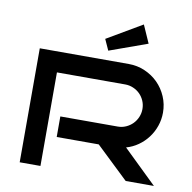

<svg xmlns="http://www.w3.org/2000/svg" viewBox="-82 -829 913 912"><g transform="rotate(10 374.0 -373.5)"><path d="M719.2 0H583L426.8 -148.9H224.1V-248H501Q522 -248 540.5 -256.3Q559.1 -264.6 572.8 -278.6Q586.4 -292.5 594.2 -311Q602.1 -329.6 602.1 -350.1Q602.1 -371.1 594.2 -389.4Q586.4 -407.7 572.8 -421.4Q559.1 -435.1 540.5 -443.1Q522 -451.2 501 -451.2H171.9V0H71.8V-549.8H501Q542.5 -549.8 579.1 -533.9Q615.7 -518.1 642.8 -491Q669.9 -463.9 685.5 -427.5Q701.2 -391.1 701.2 -350.1Q701.2 -316.4 690.4 -285.4Q679.7 -254.4 660.4 -228.8Q641.1 -203.1 614.7 -184.6Q588.4 -166 557.1 -157.2ZM577.1 -661.1 394 -595.2 370.1 -647.9 539.1 -747.1Z"/></g></svg>

Font: Bruno Ace SC
Style: Regular
Weight: 400
Designer: Astigmatic (AOETI)
Foundry: Astigmatic (AOETI)
Version: Version 1.000